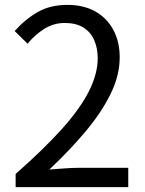

<svg xmlns="http://www.w3.org/2000/svg" viewBox="-20 -766 595 786"><path d="M44 0V-54Q159 -155 233.5 -238Q308 -321 344 -392.5Q380 -464 380 -527Q380 -569 365.5 -602Q351 -635 321 -653.5Q291 -672 245 -672Q200 -672 161.5 -648Q123 -624 93 -587L40 -639Q84 -688 135 -717Q186 -746 256 -746Q322 -746 369.5 -719.5Q417 -693 443.5 -644.5Q470 -596 470 -531Q470 -458 433.5 -383Q397 -308 332.5 -230.5Q268 -153 182 -72Q211 -74 242.5 -76.5Q274 -79 302 -79H505V0Z"/></svg>

Font: Noto Sans KR Thin
Style: Regular
Weight: 400
Version: Version 2.004-H2;hotconv 1.0.118;makeotfexe 2.5.65603